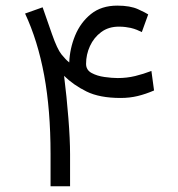

<svg xmlns="http://www.w3.org/2000/svg" viewBox="-20 -653 623 673"><path d="M129.4 -627.4 162.1 -533.7Q180.7 -480.5 195.6 -462.2Q210.4 -443.8 222.7 -434.1Q224.6 -482.9 243.4 -528.6Q262.2 -574.2 298.8 -603.8Q335.4 -633.3 391.1 -633.3Q436.5 -633.3 464.1 -620.6Q491.7 -607.9 499.5 -602.5L477.1 -540.5Q469.2 -544.4 460 -548.3Q450.7 -552.2 438 -555.2Q429.7 -557.1 419.4 -558.3Q409.2 -559.6 396.5 -559.6Q360.4 -559.6 334.7 -540.5Q309.1 -521.5 295.4 -491.7Q281.7 -461.9 281.7 -429.2Q281.7 -407.7 301 -397.2Q320.3 -386.7 346.4 -383.1Q372.6 -379.4 392.6 -379.4Q424.8 -379.4 453.9 -386.5Q482.9 -393.6 510.7 -404.3L520 -335.9Q490.7 -323.2 462.6 -316.4Q434.6 -309.6 402.8 -309.6Q329.1 -309.6 283.2 -332.3Q237.3 -355 204.6 -387.2Q213.9 -313 219.7 -239Q225.6 -165 225.6 -112.3V0H157.2V-113.8Q157.2 -267.6 134.8 -389.2Q112.3 -510.7 67.9 -605.5Z"/></svg>

Font: Vazir Light
Style: Light
Weight: 300
Designer: Saber Rastikerdar
Foundry: Saber Rastikerdar
Version: Version 30.0.0